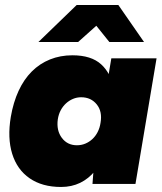

<svg xmlns="http://www.w3.org/2000/svg" viewBox="-20 -732 646 764"><path d="M348 0 355 -93 423 -500H603L519 0ZM223 12Q148 12 98 -22.5Q48 -57 28.5 -120Q9 -183 23 -267Q33 -325 54 -370.5Q75 -416 106.5 -447.5Q138 -479 179 -495.5Q220 -512 268 -512Q343 -512 382.5 -476Q422 -440 432.5 -377.5Q443 -315 429 -233Q419 -175 401.5 -129.5Q384 -84 358.5 -52.5Q333 -21 299 -4.5Q265 12 223 12ZM286 -154Q304 -154 319.5 -160.5Q335 -167 347.5 -178.5Q360 -190 368.5 -206.5Q377 -223 380 -243Q388 -288 365 -316.5Q342 -345 303 -345Q286 -345 270.5 -338.5Q255 -332 242.5 -320.5Q230 -309 221.5 -293Q213 -277 210 -257Q204 -213 226 -183.5Q248 -154 286 -154ZM133 -565 285 -712H450V-707L291 -565ZM415 -565 301 -707V-712H451L553 -565Z"/></svg>

Font: Figtree Black
Style: Italic
Weight: 900
Italic angle: -9.5°
Foundry: Erik Kennedy
Version: Version 2.001;gftools[0.9.30]